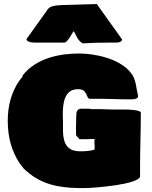

<svg xmlns="http://www.w3.org/2000/svg" viewBox="-20 -964 773 978"><path d="M114.9 -765C114.9 -752.3 135.7 -747.1 154.3 -747.1H307.6C325.2 -747.1 348.6 -798.8 355.5 -805.7C368.2 -785.2 376 -755.9 401.4 -743.2C448.2 -746.1 492.2 -747.1 542 -747.1H575.2C590.8 -747.1 601.9 -754.3 601.9 -763.1L472.9 -943.6L299.8 -938.5C218.8 -935.5 229.5 -920.9 204.1 -889.6ZM693.4 -64.5V-107.4C693.4 -201.2 697.3 -298.8 697.3 -392.6C686.5 -403.3 647.5 -406.2 609.4 -406.2H562.5C542 -406.2 514.6 -407.2 490.2 -408.2H446.3C441.4 -409.2 436.5 -410.2 431.6 -410.2H385.7C373 -402.3 369.1 -396.5 369.1 -384.8V-380.9C369.1 -376 368.2 -373 368.2 -370.1V-356.4C368.2 -341.8 367.2 -331.1 367.2 -318.4V-288.1C367.2 -283.2 367.2 -278.3 368.2 -273.4L384.8 -254.9H425.8C430.7 -254.9 436.5 -255.9 443.4 -255.9H461.9C461.9 -251 460.9 -247.1 460.9 -244.1C460.9 -236.3 461.9 -231.4 461.9 -223.6V-202.1C437.5 -194.3 415 -193.4 386.7 -193.4C306.6 -193.4 300.8 -257.8 300.8 -306.6V-343.8C300.8 -352.5 299.8 -366.2 299.8 -378.9C299.8 -435.5 306.6 -509.8 377 -509.8C400.4 -509.8 411.1 -501 416 -490.2V-491.2C423.2 -481.6 423.6 -464.9 435.5 -460.9H489.3C535.2 -460.9 581.1 -458 612.3 -458H652.3C661.1 -458 683.6 -460 683.6 -474.6C672.8 -518 673.2 -557.5 650.4 -587.9C592.7 -668.6 455.3 -691.4 384.8 -691.4C293 -691.4 168 -672.9 94.7 -579.1V-580.1V-573.2L81.1 -556.6C38.1 -497.1 19.5 -424.8 19.5 -349.6C19.5 -263.7 39.1 -196.3 78.1 -134.8L93.8 -114.3C98.6 -107.4 103.5 -101.6 110.4 -96.7L130.9 -79.1C218.8 -9.8 324.2 -5.9 405.3 -5.9C461.8 -5.9 684.4 -24.3 693.4 -64.5Z"/></svg>

Font: Bowlby One SC
Style: Regular
Weight: 400
Width: 1
Version: Version 1.2